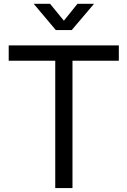

<svg xmlns="http://www.w3.org/2000/svg" viewBox="-20 -959 650 979"><path d="M24.4 -727.5H585.9V-649.4H349.6V0H261.7V-649.4H24.4ZM305.7 -853.5 375 -939.5H459V-939L345.7 -805.7H264.6L152.3 -939V-939.5H235.4Z"/></svg>

Font: Intratopia Thin
Style: Regular
Weight: 100
Designer: Rasmus Andersson
Foundry: rsms
Version: Version 3.000;Glyphs 3.2.3 (3260)